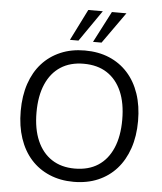

<svg xmlns="http://www.w3.org/2000/svg" viewBox="-61 -990 890 1053"><g transform="rotate(5 383.5 -464.0)"><path d="M383 9Q310 9 250 -16.5Q190 -42 148 -89Q106 -136 83.5 -203Q61 -270 61 -353Q61 -437 83.5 -503.5Q106 -570 148 -616.5Q190 -663 249.5 -688.5Q309 -714 383 -714Q458 -714 517.5 -689Q577 -664 619.5 -617Q662 -570 684.5 -503.5Q707 -437 707 -354Q707 -270 684 -203Q661 -136 619 -89Q577 -42 517.5 -16.5Q458 9 383 9ZM383 -64Q459 -64 511.5 -98Q564 -132 592 -197Q620 -262 620 -353Q620 -445 592 -509Q564 -573 511.5 -607Q459 -641 383 -641Q309 -641 256.5 -607Q204 -573 176 -508.5Q148 -444 148 -353Q148 -262 176 -197.5Q204 -133 256.5 -98.5Q309 -64 383 -64ZM296 -765 382 -937H462L343 -765ZM423 -765 512 -937H592L470 -765Z"/></g></svg>

Font: Nunito Sans 12pt ExtraLight 12pt
Style: Regular
Weight: 400
Version: Version 3.101;gftools[0.9.27]